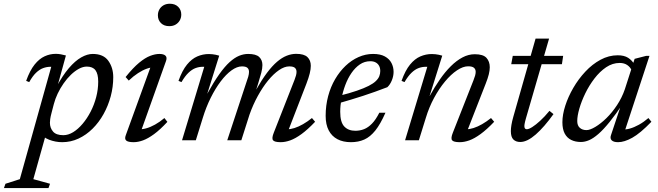

<svg xmlns="http://www.w3.org/2000/svg" viewBox="-108 -732 3435 1002"><path d="M161 -143Q155.5 -122.5 154 -110.5Q152.5 -98.5 152.5 -91.5Q152.5 -64.5 168.8 -45.5Q185 -26.5 222.5 -26.5Q248 -26.5 273.8 -42.2Q299.5 -58 323 -85.8Q346.5 -113.5 365 -149.2Q383.5 -185 394 -225.2Q404.5 -265.5 404.5 -306Q404.5 -346.5 390.2 -365.5Q376 -384.5 345 -384.5Q325 -384.5 303.8 -373Q282.5 -361.5 262 -341.8Q241.5 -322 223.8 -296.5Q206 -271 193 -243.5Q180 -216 173 -189ZM99.5 -43H135L66 203L153 227L145 249.5H-87.5L-79.5 227L-4.5 203L159.5 -383.5Q159 -383.5 158 -383.5Q157 -383.5 156 -383.5Q136 -383.5 117 -376.5Q98 -369.5 80 -352.2Q62 -335 44.5 -303.5L28.5 -310Q48 -364.5 72.5 -395Q97 -425.5 125 -438.2Q153 -451 183 -451Q196.5 -451 209.8 -448.5Q223 -446 236 -442.5L187 -264.5L186 -277Q218.5 -338 251.2 -376.2Q284 -414.5 315.8 -432.5Q347.5 -450.5 376 -450.5Q432 -450.5 457.5 -414.5Q483 -378.5 483 -329.5Q483 -278.5 469.8 -229.2Q456.5 -180 432.5 -136.8Q408.5 -93.5 375.2 -60.5Q342 -27.5 301.8 -8.8Q261.5 10 216.5 10Q181.5 10 147.8 -3Q114 -16 99.5 -43Z M548.5 -26.5 682.5 -395.5 698 -381Q681 -381.5 658.8 -373.8Q636.5 -366 612.2 -350.2Q588 -334.5 564 -311.5L547.5 -330Q586.5 -378.5 618 -404.5Q649.5 -430.5 675.8 -440.5Q702 -450.5 724 -450.5Q746 -450.5 755.5 -441.5Q765 -432.5 758.5 -414L624 -36.5L614 -57.5Q631.5 -56 654 -62Q676.5 -68 701.2 -81.8Q726 -95.5 750 -116L765.5 -96Q727.5 -55 696 -32Q664.5 -9 638.5 0.5Q612.5 10 589.5 10Q560.5 10 550.8 1.5Q541 -7 548.5 -26.5ZM716 -652Q716 -669 723.8 -682.8Q731.5 -696.5 745.5 -704.5Q759.5 -712.5 778.5 -712.5Q805.5 -712.5 821.8 -696.5Q838 -680.5 838 -656Q838 -639 830 -625.2Q822 -611.5 808.2 -603.5Q794.5 -595.5 775.5 -595.5Q748 -595.5 732 -611.5Q716 -627.5 716 -652Z M1391 -36.5 1390 -57.5Q1407.5 -57 1428.8 -63.8Q1450 -70.5 1473.5 -84Q1497 -97.5 1520 -116L1536.5 -96.5Q1498 -56 1465.8 -32.5Q1433.5 -9 1407 0.5Q1380.5 10 1357 10Q1324.5 10 1316.8 -0.2Q1309 -10.5 1321 -40L1429 -315Q1434 -328 1436.8 -338.2Q1439.5 -348.5 1439.5 -357Q1439.5 -370.5 1431 -378Q1422.5 -385.5 1401.5 -385.5Q1376.5 -385.5 1348 -366Q1319.5 -346.5 1291.2 -312Q1263 -277.5 1237.8 -231.8Q1212.5 -186 1194 -133.5L1151.5 0H1078L1182 -315Q1185.5 -324 1187.5 -331.5Q1189.5 -339 1190.5 -345.2Q1191.5 -351.5 1191.5 -357Q1191.5 -370.5 1183.2 -378Q1175 -385.5 1154.5 -385.5Q1129 -385.5 1100.2 -364.8Q1071.5 -344 1043.8 -307.2Q1016 -270.5 991.8 -221.8Q967.5 -173 950.5 -117.5L914 0H842L958 -383.5Q956 -383.5 954.5 -383.5Q953 -383.5 951 -383.5Q930.5 -383.5 912 -376.5Q893.5 -369.5 875.5 -352.2Q857.5 -335 839 -303.5L823.5 -310Q843 -364.5 867.8 -394.8Q892.5 -425 921.5 -437.5Q950.5 -450 981.5 -450Q991 -450 1000 -449Q1009 -448 1018 -446.2Q1027 -444.5 1036 -441.5L973.5 -242.5Q1007.5 -304 1036.2 -344.5Q1065 -385 1090.5 -408Q1116 -431 1139.8 -440.8Q1163.5 -450.5 1187 -450.5Q1228 -450.5 1244.8 -434.5Q1261.5 -418.5 1261.5 -392.5Q1261.5 -375 1255.5 -352Q1249.5 -329 1239.5 -297L1228.5 -262.5H1228Q1258 -315.5 1285.2 -351.8Q1312.5 -388 1338 -409.8Q1363.5 -431.5 1388.2 -441.2Q1413 -451 1437.5 -451Q1479 -451 1496.5 -434Q1514 -417 1514 -388.5Q1514 -371.5 1508.5 -349Q1503 -326.5 1491 -295Z M1824.5 -412.5Q1794.5 -412.5 1770 -395.8Q1745.5 -379 1726.2 -351Q1707 -323 1694 -288.2Q1681 -253.5 1674.2 -217.2Q1667.5 -181 1667.5 -148.5Q1667.5 -94 1688.8 -71.8Q1710 -49.5 1746.5 -49.5Q1770.5 -49.5 1792 -58Q1813.5 -66.5 1833.2 -86.8Q1853 -107 1871.5 -143.5H1903.5Q1877.5 -84.5 1850.8 -51Q1824 -17.5 1793.2 -3.8Q1762.5 10 1723.5 10Q1682.5 10 1653 -5.5Q1623.5 -21 1607.5 -51.5Q1591.5 -82 1591.5 -127.5Q1591.5 -181.5 1604.5 -230.2Q1617.5 -279 1641 -319Q1664.5 -359 1695.5 -388.5Q1726.5 -418 1763.2 -434.2Q1800 -450.5 1839 -450.5Q1877 -450.5 1900.5 -437.5Q1924 -424.5 1935 -403.2Q1946 -382 1946 -357Q1946 -335 1937 -312.8Q1928 -290.5 1913.5 -277Q1882 -265 1850.2 -253.5Q1818.5 -242 1786.8 -231.8Q1755 -221.5 1723.5 -212Q1692 -202.5 1660.5 -193.5L1662.5 -232Q1716.5 -245.5 1754.2 -258.5Q1792 -271.5 1816 -283.8Q1840 -296 1853.2 -308.8Q1866.5 -321.5 1871.5 -334.5Q1876.5 -347.5 1876.5 -361.5Q1876.5 -377 1870.5 -388.2Q1864.5 -399.5 1853 -406Q1841.5 -412.5 1824.5 -412.5Z M2003 -303.5 1987.5 -310Q2007 -364.5 2031.8 -394.8Q2056.5 -425 2085.5 -437.5Q2114.5 -450 2145.5 -450Q2155 -450 2164 -449Q2173 -448 2182 -446.2Q2191 -444.5 2200 -441.5L2134 -231H2134.5Q2160 -277.5 2187.5 -317.2Q2215 -357 2244.8 -386.5Q2274.5 -416 2305.8 -432.5Q2337 -449 2370 -449Q2413.5 -449 2430.8 -430Q2448 -411 2448 -381Q2448 -364.5 2442.8 -343.5Q2437.5 -322.5 2427 -296L2325.5 -36.5L2324.5 -57.5Q2342 -57 2363.2 -63.8Q2384.5 -70.5 2408 -84Q2431.5 -97.5 2454.5 -116L2471 -96.5Q2432.5 -56 2400.2 -32.5Q2368 -9 2341.5 0.5Q2315 10 2291.5 10Q2259 10 2251.2 -0.2Q2243.5 -10.5 2255.5 -40L2363 -313Q2368.5 -326.5 2371.5 -337.5Q2374.5 -348.5 2374.5 -357Q2374.5 -370.5 2365.5 -378.2Q2356.5 -386 2335 -386Q2308.5 -386 2277 -365Q2245.5 -344 2214.5 -306.8Q2183.5 -269.5 2157.2 -220.8Q2131 -172 2114.5 -117.5L2078 0H2006L2122 -383.5Q2120 -383.5 2118.5 -383.5Q2117 -383.5 2115 -383.5Q2094.5 -383.5 2076 -376.5Q2057.5 -369.5 2039.5 -352.2Q2021.5 -335 2003 -303.5Z M2560 -397 2568 -440.5H2831L2824.5 -397ZM2636.5 -113.5Q2634 -104.5 2632.2 -97.2Q2630.5 -90 2629.5 -84.2Q2628.5 -78.5 2628.5 -74.5Q2628.5 -65.5 2631.8 -61.5Q2635 -57.5 2641 -57.5Q2651.5 -57.5 2669.8 -69Q2688 -80.5 2711.2 -101.8Q2734.5 -123 2759.5 -153.5L2780.5 -136.5Q2756.5 -103 2733.2 -76.2Q2710 -49.5 2688 -30.2Q2666 -11 2645.8 -1Q2625.5 9 2607 9Q2584.5 9 2571.2 -4Q2558 -17 2558 -48Q2558 -61.5 2561 -80Q2564 -98.5 2571 -123L2687 -530.5H2757.5Z M3080.5 -26.5 3136.5 -194.5H3145.5Q3105 -134.5 3073 -95Q3041 -55.5 3014.8 -32.8Q2988.5 -10 2966.5 -0.5Q2944.5 9 2923.5 9Q2894.5 9 2872.8 -1.8Q2851 -12.5 2839 -35.2Q2827 -58 2827 -94Q2827 -133.5 2842 -180.2Q2857 -227 2883.8 -273.2Q2910.5 -319.5 2946.8 -358.2Q2983 -397 3026 -420.2Q3069 -443.5 3116 -443.5Q3149 -443.5 3169.8 -430.5Q3190.5 -417.5 3205.5 -392L3188.5 -364.5Q3181.5 -381.5 3165.5 -392.5Q3149.5 -403.5 3126 -403.5Q3088.5 -403.5 3055.2 -381Q3022 -358.5 2994.2 -322.2Q2966.5 -286 2946.5 -244.8Q2926.5 -203.5 2915.5 -165.2Q2904.5 -127 2904.5 -100.5Q2904.5 -76.5 2918 -64.8Q2931.5 -53 2952.5 -53Q2971 -53 2999 -69.8Q3027 -86.5 3056.8 -115.5Q3086.5 -144.5 3112.2 -183.5Q3138 -222.5 3153 -266.5L3204 -425L3264.5 -440.5H3281.5L3148.5 -36L3138 -57Q3155.5 -54.5 3178.2 -60.8Q3201 -67 3226.2 -81Q3251.5 -95 3276 -116L3291.5 -96.5Q3233 -36 3191.5 -13Q3150 10 3117.5 10Q3094 10 3084.2 0.2Q3074.5 -9.5 3080.5 -26.5Z"/></svg>

Font: Newsreader 16pt 16pt
Style: Italic
Weight: 400
Italic angle: -17°
Version: Version 1.003